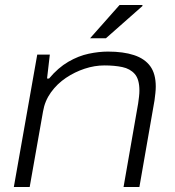

<svg xmlns="http://www.w3.org/2000/svg" viewBox="-20 -743 694 763"><path d="M35 0 128 -526H178L167 -431H175Q211 -474 251.5 -497.5Q292 -521 332.5 -529.5Q373 -538 409 -538Q470 -538 512.5 -524Q555 -510 577 -480Q599 -450 599 -399Q599 -387 597.5 -373Q596 -359 594 -344L534 0H471L529 -332Q531 -346 532.5 -359Q534 -372 534 -383Q534 -428 515.5 -449Q497 -470 466 -476.5Q435 -483 395 -483Q356 -483 316.5 -470Q277 -457 242 -433.5Q207 -410 182.5 -376Q158 -342 151 -300L98 0ZM338 -591 455 -723H546V-719L401 -591Z"/></svg>

Font: Archivo Expanded ExtraLight
Style: Italic
Weight: 250
Width: 7
Italic angle: -10°
Designer: Hector Gatti
Foundry: Omnibus-Type
Version: Version 2.001